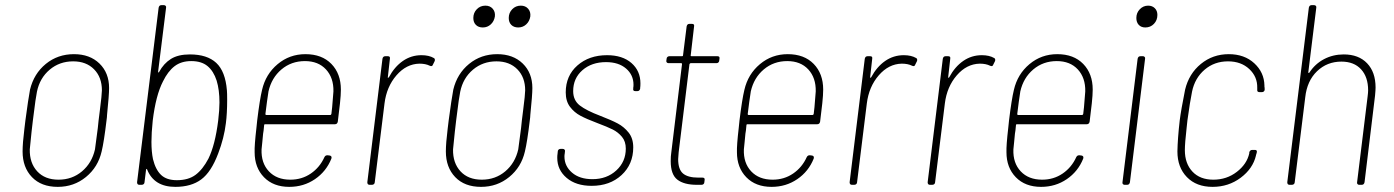

<svg xmlns="http://www.w3.org/2000/svg" viewBox="-20 -720 5430 748"><path d="M68 -130Q68 -162 75 -218L79 -251Q90 -334 97 -371Q112 -433 158.5 -471Q205 -509 268 -509Q330 -509 367.5 -472.5Q405 -436 405 -377Q405 -350 397 -272Q397 -265 395 -251Q385 -167 376 -130Q362 -69 315 -30.5Q268 8 205 8Q141 8 104.5 -30Q68 -68 68 -130ZM350 -138Q352 -149 361 -221L364 -250L369 -290Q377 -352 377 -368Q377 -419 346.5 -450Q316 -481 265 -481Q212 -481 173.5 -448.5Q135 -416 124 -363Q118 -332 112 -281L108 -250L103 -207Q97 -149 96 -138Q95 -85 125 -52.5Q155 -20 208 -20Q261 -20 299.5 -52.5Q338 -85 350 -138Z M865 -332Q865 -278 860 -240Q853 -182 830 -122Q803 -50 764 -21Q725 8 663 8Q580 8 553 -60Q553 -62 551.5 -62Q550 -62 549 -59L543 -10Q543 -6 540 -3Q537 0 532 0H523Q514 0 514 -10L598 -690Q600 -700 609 -700H618Q623 -700 625.5 -697Q628 -694 627 -690L596 -441Q596 -438 597.5 -437.5Q599 -437 600 -440Q618 -473 646 -490.5Q674 -508 720 -508Q787 -508 822.5 -475Q858 -442 864 -368Q865 -357 865 -332ZM830 -250Q835 -292 835 -321Q835 -370 824 -406Q812 -443 788.5 -462.5Q765 -482 725 -482Q686 -482 660 -462Q634 -442 615 -403Q587 -349 575 -250Q570 -202 570 -167Q570 -129 576 -100Q586 -59 607.5 -38.5Q629 -18 669 -18Q714 -18 742 -39Q770 -60 792 -102Q818 -155 830 -250Z M1244 -108Q1248 -116 1257 -115L1265 -114Q1274 -112 1271 -102Q1251 -52 1207 -22Q1163 8 1107 8Q1045 8 1008.5 -29.5Q972 -67 972 -127Q971 -153 979 -222L982 -251Q992 -333 1001 -370Q1015 -431 1061.5 -470Q1108 -509 1170 -509Q1234 -509 1271 -471Q1308 -433 1308 -371Q1308 -350 1304.5 -317.5Q1301 -285 1296 -246Q1294 -236 1285 -236H1013Q1009 -236 1009 -232Q1007 -208 1005 -199Q1004 -183 1002 -167.5Q1000 -152 999 -138Q997 -85 1027.5 -52.5Q1058 -20 1111 -20Q1156 -20 1191 -44Q1226 -68 1244 -108ZM1026 -364 1020 -323 1014 -276Q1014 -272 1018 -272H1266Q1270 -272 1271 -276L1274 -302L1279 -364Q1280 -417 1250 -449.5Q1220 -482 1168 -482Q1115 -482 1076.5 -449.5Q1038 -417 1026 -364Z M1670 -494Q1673 -493 1674 -489Q1675 -485 1673 -481L1667 -469Q1664 -459 1654 -464Q1638 -472 1614 -472Q1563 -471 1524.5 -426.5Q1486 -382 1478 -317L1440 -10Q1440 -6 1437 -3Q1434 0 1429 0H1420Q1411 0 1411 -10L1470 -491Q1472 -501 1481 -501H1491Q1501 -501 1499 -491L1491 -420Q1490 -417 1491.5 -417Q1493 -417 1495 -419Q1517 -460 1549.5 -482.5Q1582 -505 1622 -505Q1651 -505 1670 -494Z M1717 -130Q1717 -162 1724 -218L1728 -251Q1739 -334 1746 -371Q1761 -433 1807.5 -471Q1854 -509 1917 -509Q1979 -509 2016.5 -472.5Q2054 -436 2054 -377Q2054 -350 2046 -272Q2046 -265 2044 -251Q2034 -167 2025 -130Q2011 -69 1964 -30.5Q1917 8 1854 8Q1790 8 1753.5 -30Q1717 -68 1717 -130ZM1999 -138Q2001 -149 2010 -221L2013 -250L2018 -290Q2026 -352 2026 -368Q2026 -419 1995.5 -450Q1965 -481 1914 -481Q1861 -481 1822.5 -448.5Q1784 -416 1773 -363Q1767 -332 1761 -281L1757 -250L1752 -207Q1746 -149 1745 -138Q1744 -85 1774 -52.5Q1804 -20 1857 -20Q1910 -20 1948.5 -52.5Q1987 -85 1999 -138ZM1962 -650Q1962 -670 1975.5 -684Q1989 -698 2009 -698Q2027 -698 2037.5 -686Q2048 -674 2046 -656Q2043 -637 2030 -625Q2017 -613 1999 -613Q1982 -613 1972 -623Q1962 -633 1962 -650ZM1824 -650Q1824 -670 1837.5 -684Q1851 -698 1871 -698Q1889 -698 1899.5 -686Q1910 -674 1908 -656Q1905 -637 1892 -625Q1879 -613 1861 -613Q1844 -613 1834 -623Q1824 -633 1824 -650Z M2151 -105Q2151 -115 2152 -120L2153 -130Q2153 -134 2156 -137Q2159 -140 2164 -140H2172Q2177 -140 2179.5 -137Q2182 -134 2181 -130L2180 -121Q2179 -117 2179 -110Q2179 -73 2208.5 -47.5Q2238 -22 2288 -22Q2344 -22 2381 -56Q2418 -90 2418 -141Q2418 -169 2403 -187Q2388 -205 2367 -215.5Q2346 -226 2306 -241Q2266 -256 2241.5 -269Q2217 -282 2200.5 -304Q2184 -326 2184 -360Q2184 -425 2229.5 -465Q2275 -505 2345 -505Q2405 -505 2440 -474.5Q2475 -444 2475 -395Q2475 -384 2474 -378V-375Q2472 -365 2463 -365H2455Q2445 -365 2447 -375V-378Q2448 -382 2448 -390Q2448 -428 2419 -453Q2390 -478 2341 -478Q2285 -478 2249 -446.5Q2213 -415 2213 -365Q2213 -329 2239 -309Q2265 -289 2318 -269Q2362 -252 2386.5 -239Q2411 -226 2429 -203.5Q2447 -181 2447 -146Q2447 -80 2401.5 -38Q2356 4 2285 4Q2224 4 2187.5 -27Q2151 -58 2151 -105Z M2772 -474H2671Q2668 -474 2666 -470L2624 -127Q2622 -107 2622 -100Q2622 -60 2641 -44Q2660 -28 2701 -28H2717Q2727 -28 2725 -18L2724 -10Q2724 -6 2721 -3Q2718 0 2713 0H2695Q2645 0 2619 -20Q2593 -40 2593 -92Q2593 -112 2595 -124L2637 -470Q2637 -474 2634 -474H2584Q2580 -474 2577.5 -477Q2575 -480 2576 -484L2577 -491Q2577 -495 2580 -498Q2583 -501 2588 -501H2637Q2641 -501 2641 -505L2655 -617Q2657 -627 2666 -627H2676Q2686 -627 2684 -617L2671 -505Q2670 -504 2671 -502.5Q2672 -501 2674 -501H2775Q2785 -501 2783 -491L2782 -484Q2782 -480 2779 -477Q2776 -474 2772 -474Z M3123 -108Q3127 -116 3136 -115L3144 -114Q3153 -112 3150 -102Q3130 -52 3086 -22Q3042 8 2986 8Q2924 8 2887.5 -29.5Q2851 -67 2851 -127Q2850 -153 2858 -222L2861 -251Q2871 -333 2880 -370Q2894 -431 2940.5 -470Q2987 -509 3049 -509Q3113 -509 3150 -471Q3187 -433 3187 -371Q3187 -350 3183.5 -317.5Q3180 -285 3175 -246Q3173 -236 3164 -236H2892Q2888 -236 2888 -232Q2886 -208 2884 -199Q2883 -183 2881 -167.5Q2879 -152 2878 -138Q2876 -85 2906.5 -52.5Q2937 -20 2990 -20Q3035 -20 3070 -44Q3105 -68 3123 -108ZM2905 -364 2899 -323 2893 -276Q2893 -272 2897 -272H3145Q3149 -272 3150 -276L3153 -302L3158 -364Q3159 -417 3129 -449.5Q3099 -482 3047 -482Q2994 -482 2955.5 -449.5Q2917 -417 2905 -364Z M3549 -494Q3552 -493 3553 -489Q3554 -485 3552 -481L3546 -469Q3543 -459 3533 -464Q3517 -472 3493 -472Q3442 -471 3403.5 -426.5Q3365 -382 3357 -317L3319 -10Q3319 -6 3316 -3Q3313 0 3308 0H3299Q3290 0 3290 -10L3349 -491Q3351 -501 3360 -501H3370Q3380 -501 3378 -491L3370 -420Q3369 -417 3370.5 -417Q3372 -417 3374 -419Q3396 -460 3428.5 -482.5Q3461 -505 3501 -505Q3530 -505 3549 -494Z M3853 -494Q3856 -493 3857 -489Q3858 -485 3856 -481L3850 -469Q3847 -459 3837 -464Q3821 -472 3797 -472Q3746 -471 3707.5 -426.5Q3669 -382 3661 -317L3623 -10Q3623 -6 3620 -3Q3617 0 3612 0H3603Q3594 0 3594 -10L3653 -491Q3655 -501 3664 -501H3674Q3684 -501 3682 -491L3674 -420Q3673 -417 3674.5 -417Q3676 -417 3678 -419Q3700 -460 3732.5 -482.5Q3765 -505 3805 -505Q3834 -505 3853 -494Z M4173 -108Q4177 -116 4186 -115L4194 -114Q4203 -112 4200 -102Q4180 -52 4136 -22Q4092 8 4036 8Q3974 8 3937.5 -29.5Q3901 -67 3901 -127Q3900 -153 3908 -222L3911 -251Q3921 -333 3930 -370Q3944 -431 3990.5 -470Q4037 -509 4099 -509Q4163 -509 4200 -471Q4237 -433 4237 -371Q4237 -350 4233.5 -317.5Q4230 -285 4225 -246Q4223 -236 4214 -236H3942Q3938 -236 3938 -232Q3936 -208 3934 -199Q3933 -183 3931 -167.5Q3929 -152 3928 -138Q3926 -85 3956.5 -52.5Q3987 -20 4040 -20Q4085 -20 4120 -44Q4155 -68 4173 -108ZM3955 -364 3949 -323 3943 -276Q3943 -272 3947 -272H4195Q4199 -272 4200 -276L4203 -302L4208 -364Q4209 -417 4179 -449.5Q4149 -482 4097 -482Q4044 -482 4005.5 -449.5Q3967 -417 3955 -364Z M4407 -650Q4407 -670 4420.5 -684Q4434 -698 4453 -698Q4469 -698 4479 -688Q4489 -678 4489 -662Q4489 -641 4475.5 -627Q4462 -613 4442 -613Q4426 -613 4416.5 -623Q4407 -633 4407 -650ZM4353 -10 4412 -491Q4414 -501 4423 -501H4433Q4437 -501 4439.5 -498Q4442 -495 4441 -491L4382 -10Q4380 0 4371 0H4361Q4357 0 4354.5 -3Q4352 -6 4353 -10Z M4567 -130Q4568 -181 4576 -251Q4581 -291 4597 -371Q4612 -433 4658.5 -471Q4705 -509 4767 -509Q4828 -509 4866.5 -473.5Q4905 -438 4906 -387V-383Q4907 -379 4907 -371Q4907 -367 4904 -364Q4901 -361 4896 -361H4888Q4878 -361 4878 -368V-378Q4879 -421 4847 -451Q4815 -481 4764 -481Q4711 -481 4673 -448.5Q4635 -416 4624 -363Q4616 -324 4606 -251L4603 -223Q4596 -162 4596 -135Q4596 -83 4625.5 -51.5Q4655 -20 4707 -20Q4759 -20 4798.5 -50.5Q4838 -81 4847 -123V-127Q4850 -136 4859 -136H4869Q4879 -136 4876 -125L4874 -118Q4873 -117 4873 -114Q4861 -63 4813.5 -27.5Q4766 8 4704 8Q4641 8 4604 -30Q4567 -68 4567 -130Z M5339 -379Q5339 -370 5337 -348L5296 -10Q5294 0 5285 0H5275Q5271 0 5268.5 -3Q5266 -6 5267 -10L5308 -344Q5310 -360 5310 -368Q5310 -420 5282.5 -450Q5255 -480 5206 -480Q5150 -480 5111 -442.5Q5072 -405 5065 -341L5024 -10Q5024 -6 5021 -3Q5018 0 5013 0H5004Q4995 0 4995 -10L5079 -690Q5081 -700 5090 -700H5099Q5104 -700 5106.5 -697Q5109 -694 5108 -690L5077 -439Q5077 -433 5081 -437Q5103 -471 5138 -489.5Q5173 -508 5215 -508Q5273 -508 5306 -473.5Q5339 -439 5339 -379Z"/></svg>

Font: Barlow Semi Condensed Thin
Style: Italic
Weight: 250
Width: 4
Italic angle: -7°
Designer: Jeremy Tribby
Foundry: Tribby Type
Version: Version 1.408